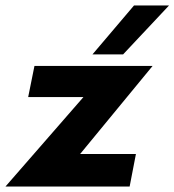

<svg xmlns="http://www.w3.org/2000/svg" viewBox="-66 -682 638 702"><path d="M239 -327H37L60 -441H492L227 -119H431L408 0H-46ZM424 -662H552L384 -483H272Z"/></svg>

Font: Teachers
Style: Bold Italic
Weight: 700
Designer: Alfredo Marco Pradil & Chank Diesel
Version: Version 0.009